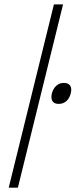

<svg xmlns="http://www.w3.org/2000/svg" viewBox="-20 -860 347 880"><path d="M269 -839.8 62 0H20L227.1 -839.8ZM304.2 -432.1Q298.8 -409.7 284.4 -396.7Q270 -383.8 249 -383.8Q228.5 -383.8 220.5 -396.5Q212.4 -409.2 217.8 -432.1Q223.6 -454.1 238 -467Q252.4 -480 272.9 -480Q293.5 -480 301.8 -467Q310.1 -454.1 304.2 -432.1Z"/></svg>

Font: Sinkin Sans 200 X Light Italic
Style: Regular
Weight: 200
Italic angle: -112°
Designer: Keith Bates
Foundry: K-Type
Version: Sinkin Sans (version 1.0)  by Keith Bates   •   © 2014   www